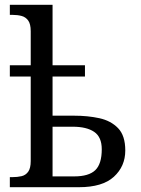

<svg xmlns="http://www.w3.org/2000/svg" viewBox="-20 -780 587 800"><path d="M21 0V-42H33Q53 -42 70 -46Q87 -50 97.5 -64.5Q108 -79 108 -109V-461H21V-508H108V-650Q108 -680 97.5 -694.5Q87 -709 70 -713.5Q53 -718 33 -718H21V-760H199V-508H334V-461H199V-298H288Q346 -298 394 -287.5Q442 -277 472 -246Q502 -215 502 -153Q502 -87 454.5 -43.5Q407 0 309 0ZM289 -45Q350 -45 377 -71Q404 -97 404 -158Q404 -209 372.5 -230.5Q341 -252 283 -252H199V-45Z"/></svg>

Font: Noto Serif SemiCondensed
Style: Regular
Weight: 400
Width: 4
Designer: Monotype Design Team
Foundry: Monotype Imaging Inc.
Version: Version 2.013